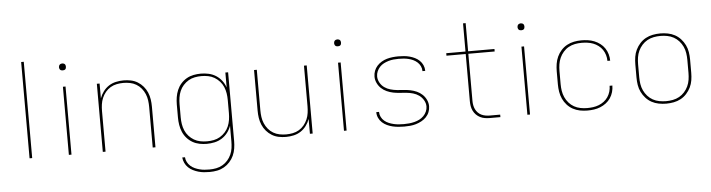

<svg xmlns="http://www.w3.org/2000/svg" viewBox="-53 -986 5407 1460"><g transform="rotate(-5 2650.0 -256.0)"><path d="M140 0V-735H160V0Z M440 0V-520H460V0ZM450 -644Q445 -644 439.5 -645.5Q434 -647 430.5 -650.5Q427 -654 425 -659.5Q423 -665 423 -670Q423 -675 425 -680.5Q427 -686 430.5 -689.5Q434 -693 439.5 -695Q445 -697 450 -697Q455 -697 460.5 -695Q466 -693 469.5 -689.5Q473 -686 474.5 -680.5Q476 -675 476 -670Q476 -665 474.5 -659.5Q473 -654 469.5 -650.5Q466 -647 460.5 -645.5Q455 -644 450 -644Z M699 0V-520H720V-407Q730 -435 748 -459Q766 -483 790.5 -499Q815 -515 844.5 -521.5Q874 -528 903 -528Q931 -528 958.5 -522.5Q986 -517 1010 -502.5Q1034 -488 1052.5 -466.5Q1071 -445 1082 -419Q1093 -393 1097 -365.5Q1101 -338 1101 -310V0H1080V-310Q1080 -335 1076.5 -360.5Q1073 -386 1063 -409.5Q1053 -433 1036.5 -453Q1020 -473 998 -486Q976 -499 950.5 -504Q925 -509 900 -509Q875 -509 849.5 -504Q824 -499 802 -486Q780 -473 763.5 -453Q747 -433 737 -409.5Q727 -386 723.5 -360.5Q720 -335 720 -310V0Z M1496 223Q1474 223 1452.5 221Q1431 219 1410 213Q1389 207 1369 197Q1349 187 1333.5 172Q1318 157 1308.5 137Q1299 117 1297 95H1318Q1319 114 1328 131.5Q1337 149 1351.5 162Q1366 175 1383.5 183Q1401 191 1420 196Q1439 201 1458 202.5Q1477 204 1496 204Q1522 204 1547.5 199Q1573 194 1595.5 181Q1618 168 1635 148.5Q1652 129 1662.5 105.5Q1673 82 1676.5 56.5Q1680 31 1680 5V-114Q1670 -85 1651.5 -61Q1633 -37 1607.5 -21Q1582 -5 1552.5 1.5Q1523 8 1493 8Q1465 8 1437 2.5Q1409 -3 1384.5 -17Q1360 -31 1341 -52.5Q1322 -74 1311 -100Q1300 -126 1295.5 -154Q1291 -182 1291 -210V-310Q1291 -338 1295.5 -366Q1300 -394 1311 -420Q1322 -446 1341 -467.5Q1360 -489 1384.5 -503Q1409 -517 1437 -522.5Q1465 -528 1493 -528Q1523 -528 1552.5 -521.5Q1582 -515 1607.5 -499Q1633 -483 1651.5 -459Q1670 -435 1680 -406V-520H1701V5Q1701 33 1696.5 61.5Q1692 90 1680.5 115.5Q1669 141 1649.5 162.5Q1630 184 1605.5 198Q1581 212 1553 217.5Q1525 223 1496 223ZM1496 -11Q1522 -11 1547.5 -16Q1573 -21 1595 -34Q1617 -47 1634.5 -66.5Q1652 -86 1662 -109.5Q1672 -133 1676 -158.5Q1680 -184 1680 -210V-310Q1680 -336 1676 -361.5Q1672 -387 1662 -410.5Q1652 -434 1634.5 -453.5Q1617 -473 1595 -486Q1573 -499 1547.5 -504Q1522 -509 1496 -509Q1470 -509 1444.5 -504Q1419 -499 1397 -486Q1375 -473 1357.5 -453.5Q1340 -434 1330 -410.5Q1320 -387 1316 -361.5Q1312 -336 1312 -310V-210Q1312 -184 1316 -158.5Q1320 -133 1330 -109.5Q1340 -86 1357.5 -66.5Q1375 -47 1397 -34Q1419 -21 1444.5 -16Q1470 -11 1496 -11Z M2097 8Q2069 8 2041.5 2.5Q2014 -3 1990 -17.5Q1966 -32 1947.5 -53.5Q1929 -75 1918 -101Q1907 -127 1903 -154.5Q1899 -182 1899 -210V-520H1920V-210Q1920 -185 1923.5 -159.5Q1927 -134 1937 -110.5Q1947 -87 1963.5 -67Q1980 -47 2002 -34Q2024 -21 2049.5 -16Q2075 -11 2100 -11Q2125 -11 2150.5 -16Q2176 -21 2198 -34Q2220 -47 2236.5 -67Q2253 -87 2263 -110.5Q2273 -134 2276.5 -159.5Q2280 -185 2280 -210V-520H2301V0H2280V-113Q2270 -85 2252 -61Q2234 -37 2209.5 -21Q2185 -5 2155.5 1.5Q2126 8 2097 8Z M2540 0V-520H2560V0ZM2550 -644Q2545 -644 2539.5 -645.5Q2534 -647 2530.5 -650.5Q2527 -654 2525 -659.5Q2523 -665 2523 -670Q2523 -675 2525 -680.5Q2527 -686 2530.5 -689.5Q2534 -693 2539.5 -695Q2545 -697 2550 -697Q2555 -697 2560.5 -695Q2566 -693 2569.5 -689.5Q2573 -686 2574.5 -680.5Q2576 -675 2576 -670Q2576 -665 2574.5 -659.5Q2573 -654 2569.5 -650.5Q2566 -647 2560.5 -645.5Q2555 -644 2550 -644Z M2999 8Q2977 8 2955 6Q2933 4 2911.5 -1Q2890 -6 2869.5 -15.5Q2849 -25 2832.5 -40Q2816 -55 2806.5 -75.5Q2797 -96 2797 -118V-120H2818V-118Q2818 -99 2827 -81Q2836 -63 2851 -50.5Q2866 -38 2884 -30.5Q2902 -23 2921 -18.5Q2940 -14 2959.5 -12.5Q2979 -11 2999 -11Q3019 -11 3039 -13Q3059 -15 3079 -20Q3099 -25 3117 -34Q3135 -43 3149.5 -57.5Q3164 -72 3172.5 -91Q3181 -110 3181 -130Q3181 -155 3167.5 -178Q3154 -201 3133.5 -215.5Q3113 -230 3088.5 -237Q3064 -244 3038.5 -246.5Q3013 -249 2987.5 -250.5Q2962 -252 2937.5 -257Q2913 -262 2889.5 -272.5Q2866 -283 2847.5 -300.5Q2829 -318 2818 -341.5Q2807 -365 2807 -390Q2807 -413 2815 -434Q2823 -455 2838 -471.5Q2853 -488 2872.5 -499.5Q2892 -511 2913 -517Q2934 -523 2956.5 -525.5Q2979 -528 3001 -528Q3023 -528 3044.5 -526Q3066 -524 3086.5 -518.5Q3107 -513 3126.5 -503.5Q3146 -494 3161.5 -479Q3177 -464 3186 -444Q3195 -424 3195 -403V-400H3174V-402Q3174 -421 3165.5 -438.5Q3157 -456 3143 -468.5Q3129 -481 3112 -489Q3095 -497 3076.5 -501.5Q3058 -506 3039 -507.5Q3020 -509 3001 -509Q2981 -509 2961.5 -507Q2942 -505 2923.5 -499.5Q2905 -494 2887.5 -485Q2870 -476 2856.5 -461.5Q2843 -447 2835 -428.5Q2827 -410 2827 -390Q2827 -365 2840 -342Q2853 -319 2873.5 -304.5Q2894 -290 2919 -283Q2944 -276 2969 -273.5Q2994 -271 3019.5 -269.5Q3045 -268 3070 -263Q3095 -258 3118.5 -247.5Q3142 -237 3160.5 -219.5Q3179 -202 3190 -178.5Q3201 -155 3201 -130Q3201 -107 3192.5 -85.5Q3184 -64 3168 -47.5Q3152 -31 3131.5 -20Q3111 -9 3089 -2.5Q3067 4 3044.5 6Q3022 8 2999 8Z M3734 0H3654Q3635 0 3616 -3Q3597 -6 3580 -14.5Q3563 -23 3549.5 -36.5Q3536 -50 3527.5 -67.5Q3519 -85 3516 -103.5Q3513 -122 3513 -141V-501H3366V-520H3513V-735H3533V-520H3734V-501H3533V-141Q3533 -125 3536 -108.5Q3539 -92 3546 -77.5Q3553 -63 3564.5 -51Q3576 -39 3590.5 -32Q3605 -25 3621.5 -22Q3638 -19 3654 -19H3734Z M3940 0V-520H3960V0ZM3950 -644Q3945 -644 3939.5 -645.5Q3934 -647 3930.5 -650.5Q3927 -654 3925 -659.5Q3923 -665 3923 -670Q3923 -675 3925 -680.5Q3927 -686 3930.5 -689.5Q3934 -693 3939.5 -695Q3945 -697 3950 -697Q3955 -697 3960.5 -695Q3966 -693 3969.5 -689.5Q3973 -686 3974.5 -680.5Q3976 -675 3976 -670Q3976 -665 3974.5 -659.5Q3973 -654 3969.5 -650.5Q3966 -647 3960.5 -645.5Q3955 -644 3950 -644Z M4398 8Q4369 8 4341 2.5Q4313 -3 4288 -16.5Q4263 -30 4243.5 -51.5Q4224 -73 4212 -99Q4200 -125 4195.5 -153.5Q4191 -182 4191 -210V-310Q4191 -338 4195.5 -366.5Q4200 -395 4212 -421Q4224 -447 4243.5 -468.5Q4263 -490 4288 -503.5Q4313 -517 4341 -522.5Q4369 -528 4398 -528Q4423 -528 4448 -524.5Q4473 -521 4496.5 -511.5Q4520 -502 4540.5 -486.5Q4561 -471 4575 -450Q4589 -429 4596 -404.5Q4603 -380 4603 -355H4582Q4582 -378 4575.5 -400Q4569 -422 4556.5 -440.5Q4544 -459 4525.5 -473Q4507 -487 4486 -495Q4465 -503 4442.5 -506Q4420 -509 4398 -509Q4372 -509 4346.5 -504Q4321 -499 4298.5 -486.5Q4276 -474 4258.5 -454Q4241 -434 4230.5 -410.5Q4220 -387 4216 -361.5Q4212 -336 4212 -310V-210Q4212 -184 4216 -158.5Q4220 -133 4230.5 -109.5Q4241 -86 4258.5 -66Q4276 -46 4298.5 -33.5Q4321 -21 4346.5 -16Q4372 -11 4398 -11Q4420 -11 4442.5 -14Q4465 -17 4486 -25Q4507 -33 4525.5 -47Q4544 -61 4556.5 -79.5Q4569 -98 4575.5 -120Q4582 -142 4582 -165H4603Q4603 -140 4596 -115.5Q4589 -91 4575 -70Q4561 -49 4540.5 -33.5Q4520 -18 4496.5 -8.5Q4473 1 4448 4.5Q4423 8 4398 8Z M5000 8Q4971 8 4942.5 2.5Q4914 -3 4889 -16.5Q4864 -30 4844.5 -51.5Q4825 -73 4812.5 -98.5Q4800 -124 4795.5 -152.5Q4791 -181 4791 -210V-310Q4791 -339 4795.5 -367.5Q4800 -396 4812.5 -421.5Q4825 -447 4844.5 -468.5Q4864 -490 4889 -503.5Q4914 -517 4942.5 -522.5Q4971 -528 5000 -528Q5029 -528 5057.5 -522.5Q5086 -517 5111 -503.5Q5136 -490 5155.5 -468.5Q5175 -447 5187.5 -421.5Q5200 -396 5204.5 -367.5Q5209 -339 5209 -310V-210Q5209 -181 5204.5 -152.5Q5200 -124 5187.5 -98.5Q5175 -73 5155.5 -51.5Q5136 -30 5111 -16.5Q5086 -3 5057.5 2.5Q5029 8 5000 8ZM5000 -11Q5026 -11 5052 -16Q5078 -21 5100.5 -33.5Q5123 -46 5140.5 -65.5Q5158 -85 5169 -108.5Q5180 -132 5184 -158Q5188 -184 5188 -210V-310Q5188 -336 5184 -362Q5180 -388 5169 -411.5Q5158 -435 5140.5 -454.5Q5123 -474 5100.5 -486.5Q5078 -499 5052 -504Q5026 -509 5000 -509Q4974 -509 4948 -504Q4922 -499 4899.5 -486.5Q4877 -474 4859.5 -454.5Q4842 -435 4831 -411.5Q4820 -388 4816 -362Q4812 -336 4812 -310V-210Q4812 -184 4816 -158Q4820 -132 4831 -108.5Q4842 -85 4859.5 -65.5Q4877 -46 4899.5 -33.5Q4922 -21 4948 -16Q4974 -11 5000 -11Z"/></g></svg>

Font: Iosevka Aile Thin
Style: Regular
Weight: 100
Designer: Belleve Invis
Foundry: Belleve Invis
Version: Version 31.1.0; ttfautohint (v1.8.4)